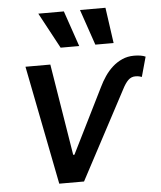

<svg xmlns="http://www.w3.org/2000/svg" viewBox="-55 -829 734 877"><g transform="rotate(-5 312.5 -391.0)"><path d="M187.9 -545.5 256 -125.7H261.7L409.4 -422.9Q421.2 -447.8 437 -471.1Q452.8 -494.3 472.8 -512.4Q492.9 -530.5 517.6 -541.5Q542.3 -552.6 572.1 -552.6Q605.5 -552.6 624.6 -543.7L599.4 -452.8Q595.9 -453.8 589 -456Q582 -458.1 569.6 -458.1Q551.1 -458.1 537.1 -444.6Q523.1 -431.1 509.2 -403.4L294.7 0H181.1L73.9 -545.5ZM270.6 -782 326.7 -618.3H241.5L153.4 -782ZM461.3 -782 484.4 -618.3H400.6L344.5 -782Z"/></g></svg>

Font: Inter P Medium
Style: Italic
Weight: 500
Italic angle: 9.39999°
Designer: Rasmus Andersson
Foundry: rsms
Version: Version 3.018;git-588b23468